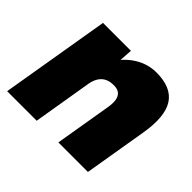

<svg xmlns="http://www.w3.org/2000/svg" viewBox="-125 -670 827 827"><g transform="rotate(45 289.0 -256.0)"><path d="M3 0 87 -500H257L251 -408L183 0ZM315 0 358 -256 543 -286 495 0ZM358 -256Q363 -285 360 -303.5Q357 -322 346 -332Q335 -342 316 -343Q278 -345 256 -326Q234 -307 227 -266H178Q191 -345 224 -400Q257 -455 303 -483.5Q349 -512 401 -512Q493 -512 528 -457Q563 -402 543 -286Z"/></g></svg>

Font: Figtree Light Black
Style: Italic
Weight: 900
Italic angle: -9.5°
Version: Version 2.000